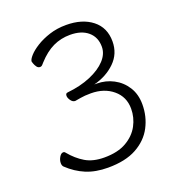

<svg xmlns="http://www.w3.org/2000/svg" viewBox="-132 -817 864 940"><g transform="rotate(-20 300.0 -347.5)"><path d="M359 -390H347Q414 -407 458.5 -450.5Q503 -494 503 -558Q503 -630 451.5 -670.5Q400 -711 316 -711Q269 -711 229 -698Q189 -685 159.5 -666.5Q130 -648 113.5 -629.5Q97 -611 97 -600Q97 -599 100.5 -589Q104 -579 110.5 -570Q117 -561 127 -561Q135 -561 140.5 -567.5Q146 -574 149 -577Q188 -620 229 -639.5Q270 -659 318 -659Q377 -659 411 -630Q445 -601 445 -551Q445 -514 415.5 -482Q386 -450 333 -427.5Q280 -405 211 -398Q200 -397 200 -384Q200 -373 209.5 -359.5Q219 -346 232 -346Q236 -346 238 -347Q240 -347 261.5 -351Q283 -355 316 -355Q385 -355 430.5 -317Q476 -279 476 -217Q476 -171 454 -130Q432 -89 387 -63Q342 -37 272 -37Q213 -37 173.5 -60.5Q134 -84 101 -124Q97 -130 90 -130Q79 -130 70 -115Q61 -100 61 -84Q61 -71 68 -64Q109 -25 158 -4.5Q207 16 272 16Q363 16 421 -16Q479 -48 507 -101.5Q535 -155 535 -218Q535 -271 510.5 -309.5Q486 -348 446 -369Q406 -390 359 -390Z"/></g></svg>

Font: Klee One
Style: Regular
Weight: 400
Designer: Fontworks Inc.
Foundry: Fontworks Inc.
Version: Version 1.100